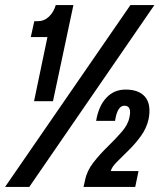

<svg xmlns="http://www.w3.org/2000/svg" viewBox="-52 -741 638 761"><path d="M83 -340 136 -594H70L84 -657H98Q123 -657 142 -675Q161 -693 169 -721H239L158 -340ZM-32 0 465 -721H560L64 0ZM279 0 285 -26Q292 -63 317.5 -96Q343 -129 374.5 -159.5Q406 -190 431 -219Q456 -248 461 -276Q466 -297 461.5 -309.5Q457 -322 441 -322Q413 -322 404 -262H329Q339 -321 369.5 -353.5Q400 -386 446 -386Q499 -386 523.5 -356.5Q548 -327 537 -269Q529 -233 507 -202.5Q485 -172 458.5 -146Q432 -120 411.5 -99.5Q391 -79 387 -63H497L484 0Z"/></svg>

Font: Mona Sans Condensed
Style: Bold Italic
Weight: 700
Width: 3
Italic angle: -11.7°
Designer: Deni Anggara
Foundry: GitHub
Version: Version 1.001; ttfautohint (v1.8.4.7-5d5b);gftools[0.9.31]